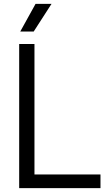

<svg xmlns="http://www.w3.org/2000/svg" viewBox="-20 -966 540 986"><path d="M78.5 0V-740H157V-70H496V0ZM84 -804 162.5 -946H244.5L153 -804Z"/></svg>

Font: Encode Sans SmCnd
Style: Regular
Weight: 400
Width: 4
Designer: Multiple Designers
Foundry: Impallari Type
Version: Version 3.002; ttfautohint (v1.8.3) -l 8 -r 50 -G 200 -x 14 